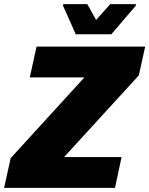

<svg xmlns="http://www.w3.org/2000/svg" viewBox="-38 -915 727 935"><path d="M-18 0 14 -145 373 -538H107L140 -688H669L638 -548L274 -150H554L522 0ZM331 -748 269 -887 270 -895H387L430 -818L499 -895H624L623 -887L504 -748Z"/></svg>

Font: Saira ExtraBold
Style: Italic
Weight: 800
Italic angle: -12°
Designer: Hector Gatti with collaboration of the Omnibus-Type team
Foundry: Omnibus-Type
Version: Version 1.100; ttfautohint (v1.8.3)